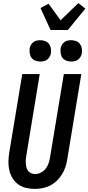

<svg xmlns="http://www.w3.org/2000/svg" viewBox="-20 -1214 572 1242"><path d="M206 8Q176 8 148.5 1.5Q121 -5 98.5 -21Q76 -37 61.5 -60.5Q47 -84 40.5 -111.5Q34 -139 34.5 -168.5Q35 -198 40 -228L124 -735H237L151 -212Q148 -198 147 -184.5Q146 -171 147 -157.5Q148 -144 151 -131.5Q154 -119 161.5 -109Q169 -99 181 -93.5Q193 -88 207 -88Q226 -88 245 -98Q264 -108 276.5 -124.5Q289 -141 295 -160Q301 -179 304 -198L393 -735H506L415 -183Q411 -158 403 -133.5Q395 -109 381 -86.5Q367 -64 347.5 -45Q328 -26 304.5 -14Q281 -2 255.5 3Q230 8 206 8ZM440 -816Q424 -816 408.5 -822Q393 -828 384 -840Q375 -852 372.5 -868.5Q370 -885 372 -902Q374 -913 380.5 -924Q387 -935 396.5 -942Q406 -949 417.5 -951.5Q429 -954 441 -954Q457 -954 472.5 -948Q488 -942 497 -930Q506 -918 509 -901.5Q512 -885 509 -868Q507 -857 500.5 -846Q494 -835 484.5 -828Q475 -821 463.5 -818.5Q452 -816 440 -816ZM240 -816Q224 -816 208.5 -822Q193 -828 184 -840Q175 -852 172.5 -868.5Q170 -885 172 -902Q174 -913 180.5 -924Q187 -935 196.5 -942Q206 -949 217.5 -951.5Q229 -954 241 -954Q257 -954 272.5 -948Q288 -942 297 -930Q306 -918 309 -901.5Q312 -885 309 -868Q307 -857 300.5 -846Q294 -835 284.5 -828Q275 -821 263.5 -818.5Q252 -816 240 -816ZM307 -1020 242 -1162 294 -1190 372 -1083 487 -1194 532 -1158 419 -1020Z"/></svg>

Font: Iosevka SS18
Style: Bold Italic
Weight: 700
Italic angle: -9°
Monospace: yes
Designer: Belleve Invis
Foundry: Belleve Invis
Version: Version 25.1.1; ttfautohint (v1.8.4)